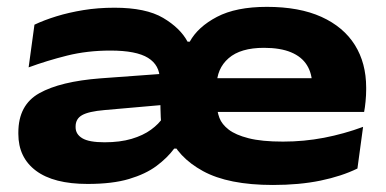

<svg xmlns="http://www.w3.org/2000/svg" viewBox="-20 -521 1127 560"><path d="M776 18.5Q646 18.5 572 -22Q498 -62.5 472.5 -128L450.5 -155Q448.5 -179 448 -206Q447.5 -233 447.5 -257L446 -289.5Q446 -331 411.8 -352.2Q377.5 -373.5 302 -373.5Q234.5 -373.5 175.5 -358.8Q116.5 -344 63.5 -324.5L80.5 -449Q109 -462.5 144.8 -473.5Q180.5 -484.5 223 -491.5Q265.5 -498.5 314 -498.5Q405.5 -498.5 455.8 -468.8Q506 -439 527 -399.5H533.5Q557 -442.5 612.8 -471.8Q668.5 -501 758.5 -501Q853 -501 917.5 -471.8Q982 -442.5 1015 -389.8Q1048 -337 1048 -265.5V-259.5Q1048 -243 1046.2 -225Q1044.5 -207 1042 -194.5H884.5Q887.5 -213 889 -235Q890.5 -257 890.5 -272Q890.5 -306.5 875.2 -331Q860 -355.5 828.8 -368.5Q797.5 -381.5 750 -381.5Q681.5 -381.5 646.8 -351.2Q612 -321 612 -270.5V-254L613 -242.5V-214Q613 -196 620 -177.2Q627 -158.5 647 -143Q667 -127.5 705 -117.8Q743 -108 805.5 -108Q866.5 -108 925 -119.2Q983.5 -130.5 1039 -151L1022.5 -29.5Q976.5 -7 914.8 5.8Q853 18.5 776 18.5ZM235.5 15.5Q136.5 15.5 85 -23Q33.5 -61.5 33.5 -130.5V-134.5Q33.5 -215 94.8 -249.2Q156 -283.5 273 -292.5L458 -306L461.5 -215.5L285 -200Q238.5 -196 219.5 -185.2Q200.5 -174.5 200.5 -152V-150Q200.5 -129.5 220 -117.8Q239.5 -106 285 -106Q330 -106 363.8 -116Q397.5 -126 420.5 -142.8Q443.5 -159.5 456 -179L523 -87.5H488Q468 -60.5 436.5 -37Q405 -13.5 356.5 1Q308 15.5 235.5 15.5ZM529 -194.5V-293H1009.5V-194.5Z"/></svg>

Font: Anek Latin Expanded
Style: Bold
Weight: 700
Width: 7
Designer: Yesha Goshar
Foundry: Ek Type
Version: Version 1.003